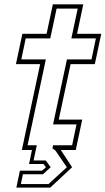

<svg xmlns="http://www.w3.org/2000/svg" viewBox="-20 -697 490 892"><path d="M56 174.5 72.5 96H175L193.5 80L182 65H115L128.5 0H81.5L166.5 -399H54L84 -540H196.5L225.5 -677H367L338 -540H450.5L420.5 -399H308L253 -141.5H362L332 0H262.5L315 80L213.5 174.5ZM77 158H205.5L290.5 80L238 3L223.5 -8L226.5 -22H315L335.5 -119H226.5L291 -421H405L425.5 -518.5H311.5L341 -657H243L213.5 -518.5H99.5L79 -421H193L108 -22H151L136 48.5H192.5L215.5 80L179.5 112.5H86.5Z"/></svg>

Font: Tourney ExtraLight
Style: Italic
Weight: 250
Italic angle: -12°
Version: Version 1.015